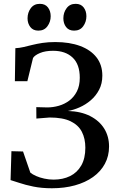

<svg xmlns="http://www.w3.org/2000/svg" viewBox="-20 -970 611 1000"><path d="M250.5 10.5Q197 10.5 154.2 1.8Q111.5 -7 81.5 -17.2Q51.5 -27.5 35 -32L39.5 -182.5L100 -181L138 -71Q148.5 -62 167.5 -53.5Q186.5 -45 210.5 -39.8Q234.5 -34.5 259 -34.5Q307.5 -34.5 344.8 -52.8Q382 -71 403.2 -108Q424.5 -145 424.5 -200.5Q424.5 -248 406.5 -283.2Q388.5 -318.5 348 -338.2Q307.5 -358 238.5 -358L169.5 -352.5L169 -412L226 -410.5Q256 -410.5 286 -419Q316 -427.5 340.8 -446Q365.5 -464.5 380.5 -494Q395.5 -523.5 395.5 -565Q395.5 -635 358.2 -670.2Q321 -705.5 256.5 -705.5Q216 -705.5 188.5 -694Q161 -682.5 152 -668L122.5 -547H57.5L60 -719Q81.5 -720 102.8 -725Q124 -730 148 -736Q172 -742 201.5 -746.5Q231 -751 268 -751Q342.5 -751 397.5 -730.5Q452.5 -710 482.8 -671Q513 -632 513 -576Q513 -534.5 496.2 -502.5Q479.5 -470.5 452.5 -447.5Q425.5 -424.5 394.2 -410.8Q363 -397 333.5 -392Q401.5 -390 449.5 -365.5Q497.5 -341 522.8 -300.2Q548 -259.5 548 -207Q548 -157 526.2 -116.8Q504.5 -76.5 464.5 -48Q424.5 -19.5 370 -4.5Q315.5 10.5 250.5 10.5ZM179.5 -810.5Q152.5 -810.5 138 -829.2Q123.5 -848 123.5 -874.5Q123.5 -904.5 140.2 -927.2Q157 -950 187 -950H188Q215.5 -950 229.8 -931.2Q244 -912.5 244 -885.5Q244 -856.5 227.2 -833.5Q210.5 -810.5 180.5 -810.5ZM365.5 -810.5Q338.5 -810.5 324.2 -829.2Q310 -848 310 -874.5Q310 -904.5 326.8 -927.2Q343.5 -950 373.5 -950H374.5Q401.5 -950 415.8 -931.2Q430 -912.5 430 -885.5Q430 -856.5 413.5 -833.5Q397 -810.5 366.5 -810.5Z"/></svg>

Font: Merriweather 60pt Medium
Style: Regular
Weight: 500
Version: Version 2.100